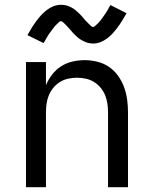

<svg xmlns="http://www.w3.org/2000/svg" viewBox="-20 -778 640 798"><path d="M88 0V-520H171V-424Q181 -448 197 -468.5Q213 -489 234 -502.5Q255 -516 280.5 -522Q306 -528 332 -528Q358 -528 384.5 -521.5Q411 -515 433 -500Q455 -485 471 -462.5Q487 -440 496 -415Q505 -390 508.5 -363.5Q512 -337 512 -310V0H429V-310Q429 -328 426.5 -346.5Q424 -365 417 -382Q410 -399 398 -413.5Q386 -428 370.5 -437.5Q355 -447 336.5 -451Q318 -455 300 -455Q282 -455 263.5 -451Q245 -447 229.5 -437.5Q214 -428 202 -413.5Q190 -399 183 -382Q176 -365 173.5 -346.5Q171 -328 171 -310V0ZM366 -597Q361 -597 355.5 -598Q350 -599 345 -600Q340 -601 335.5 -603Q331 -605 326 -607.5Q321 -610 317 -612.5Q313 -615 308.5 -618Q304 -621 300 -625Q296 -629 292 -632.5Q288 -636 284.5 -640Q281 -644 278 -647.5Q275 -651 271.5 -655Q268 -659 264 -663.5Q260 -668 256 -672Q252 -676 249 -679Q246 -682 241.5 -686Q237 -690 234 -690Q229 -690 226 -687Q223 -684 219 -680Q215 -676 212 -673.5Q209 -671 207 -668Q205 -665 202.5 -662Q200 -659 197.5 -655.5Q195 -652 192 -648Q189 -644 186 -640Q183 -636 180 -631Q177 -626 174 -621Q171 -616 168 -610.5Q165 -605 161 -599L94 -632Q104 -650 113.5 -665Q123 -680 132.5 -692.5Q142 -705 151.5 -715.5Q161 -726 174 -736Q187 -746 202 -752Q217 -758 234 -758Q239 -758 244.5 -757.5Q250 -757 255 -755.5Q260 -754 264.5 -752.5Q269 -751 274 -748.5Q279 -746 283 -743.5Q287 -741 291.5 -737.5Q296 -734 300 -730.5Q304 -727 308 -723Q312 -719 315.5 -715.5Q319 -712 322 -708.5Q325 -705 328.5 -700.5Q332 -696 336 -692Q340 -688 344 -684Q348 -680 351 -677Q354 -674 358.5 -670Q363 -666 366 -666Q371 -666 374 -669Q377 -672 381 -675.5Q385 -679 388 -682Q391 -685 393 -687.5Q395 -690 397.5 -693Q400 -696 402.5 -699.5Q405 -703 408 -707Q411 -711 414 -715.5Q417 -720 420 -724.5Q423 -729 426 -734Q429 -739 432 -745Q435 -751 439 -757L506 -723Q496 -705 486.5 -690Q477 -675 467.5 -662.5Q458 -650 448.5 -639.5Q439 -629 426 -619Q413 -609 398 -603Q383 -597 366 -597Z"/></svg>

Font: Nova Nerd Font
Style: Regular
Weight: 400
Designer: Belleve Invis
Foundry: Belleve Invis
Version: Version 24.1.4; ttfautohint (v1.8.4);Nerd Fonts 3.1.1